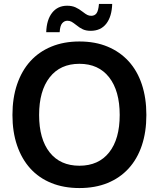

<svg xmlns="http://www.w3.org/2000/svg" viewBox="-20 -936 804 972"><path d="M382 16Q303 16 240 -9.5Q177 -35 133.5 -83Q90 -131 66.5 -199.5Q43 -268 43 -354Q43 -440 66.5 -509Q90 -578 133.5 -626Q177 -674 240 -700Q303 -726 382 -726Q462 -726 524.5 -700Q587 -674 631 -626Q675 -578 698 -509Q721 -440 721 -354Q721 -268 698 -199.5Q675 -131 631 -83Q587 -35 524.5 -9.5Q462 16 382 16ZM382 -97Q479 -97 532.5 -164.5Q586 -232 586 -354Q586 -476 532.5 -544.5Q479 -613 382 -613Q285 -613 231.5 -544.5Q178 -476 178 -354Q178 -232 231.5 -164.5Q285 -97 382 -97ZM439 -780Q416 -780 399.5 -787.5Q383 -795 365 -810Q351 -821 342 -826Q333 -831 321 -831Q306 -831 295 -818.5Q284 -806 282 -773H214Q216 -836 244 -871.5Q272 -907 320 -907Q344 -907 362 -899Q380 -891 399 -876Q413 -865 422 -860.5Q431 -856 442 -856Q459 -856 468.5 -868.5Q478 -881 481 -916H548Q546 -852 518 -816Q490 -780 439 -780Z"/></svg>

Font: Geist SemBd
Style: Regular
Weight: 400
Designer: Basement.studio, Andrés Briganti, Mateo Zaragoza
Foundry: Basement.studio, Vercel, Andrés Briganti, Guido Ferreyra, Mateo Zaragoza
Version: Version 1.401